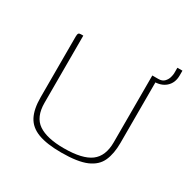

<svg xmlns="http://www.w3.org/2000/svg" viewBox="-115 -577 682 689"><g transform="rotate(30 226.0 -232.0)"><path d="M81 -399V-121Q81 -62 116.5 -38Q152 -14 222 -14Q299 -14 333 -39.5Q367 -65 367 -122V-399Q368 -399 369.5 -399Q371 -399 372 -399Q373 -399 374.5 -399Q376 -399 377 -399Q383 -399 385.5 -397.5Q388 -396 388.5 -392.5Q389 -389 389 -382V-132Q389 -88 375.5 -57.5Q362 -27 326 -11.5Q290 4 222 4Q162 4 126 -9.5Q90 -23 74.5 -52.5Q59 -82 59 -131V-382Q59 -392 61.5 -395.5Q64 -399 71 -399Q74 -399 76 -399Q78 -399 81 -399ZM376 -383 371 -399H392Q408 -399 416.5 -408Q425 -417 428 -428Q431 -439 431 -445V-468H452V-448Q452 -417 431.5 -399Q411 -381 376 -383Z"/></g></svg>

Font: Genos Thin
Style: Regular
Weight: 100
Designer: Robert E. Leuschke
Foundry: Robert E. Leuschke
Version: Version 1.010